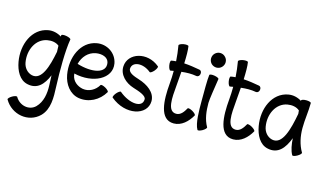

<svg xmlns="http://www.w3.org/2000/svg" viewBox="-119 -1188 3309 1943"><g transform="rotate(15 1535.0 -217.0)"><path d="M377 -542C376 -540 376 -536 376 -529C334 -555 286 -567 236 -558C74 -529 -2 -347 29 -172C45 -82 89 6 175 24C280 47 344 -21 387 -126C388 -89 390 -54 391 -24C395 63 381 154 320 215C258 276 154 254 108 175C104 167 80 172 56 186C32 200 16 218 20 225C99 363 283 395 392 287C471 207 467 86 462 -27C455 -193 456 -404 477 -525C478 -533 457 -544 429 -549C402 -554 378 -551 377 -542ZM195 -75C144 -87 108 -131 99 -184C77 -309 137 -437 254 -458C298 -466 345 -460 377 -433C378 -413 378 -392 379 -369C348 -210 301 -52 195 -75Z M980 -108C984 -116 968 -133 944 -147C919 -161 896 -166 892 -159C858 -100 793 -64 727 -75C668 -86 618 -126 608 -184C607 -190 606 -197 605 -203C810 -154 998 -251 971 -406C952 -510 851 -577 745 -558C583 -529 507 -347 538 -172C555 -76 616 8 709 25C818 44 924 -12 980 -108ZM763 -458C825 -469 891 -450 901 -394C920 -283 769 -257 612 -306C632 -383 685 -444 763 -458Z M1043 -68C1210 72 1429 18 1432 -133C1433 -226 1344 -286 1251 -315C1198 -332 1134 -353 1137 -398C1141 -473 1252 -486 1338 -414C1345 -409 1365 -422 1383 -443C1401 -465 1410 -487 1403 -492C1267 -607 1073 -545 1066 -402C1061 -314 1134 -245 1221 -218C1282 -199 1362 -173 1360 -134C1359 -42 1222 -51 1109 -146C1102 -151 1082 -138 1064 -117C1046 -95 1037 -73 1043 -68Z M1537 -483C1548 -485 1559 -487 1570 -489C1570 -444 1568 -400 1564 -355C1548 -175 1555 25 1706 25C1787 25 1851 -36 1892 -108C1896 -116 1880 -133 1856 -147C1832 -161 1808 -166 1804 -159C1781 -118 1752 -76 1706 -76C1609 -76 1624 -223 1635 -349C1639 -395 1643 -448 1647 -500C1700 -506 1753 -508 1806 -498C1822 -496 1837 -509 1840 -528C1844 -548 1834 -566 1819 -568C1764 -578 1708 -587 1653 -590C1656 -663 1656 -729 1649 -769C1648 -777 1624 -781 1596 -776C1569 -771 1548 -760 1549 -751C1558 -698 1565 -644 1568 -589C1551 -588 1535 -586 1519 -583C1511 -582 1507 -558 1512 -531C1517 -503 1528 -482 1537 -483Z M2055 -709C2055 -730 2047 -749 2032 -763C2018 -778 1999 -786 1978 -786C1958 -786 1939 -778 1924 -763C1910 -749 1902 -730 1902 -709C1902 -689 1910 -670 1924 -655C1939 -641 1958 -633 1978 -633C1999 -633 2018 -641 2032 -655C2047 -670 2055 -689 2055 -709ZM1928 -542C1921 -498 1921 -359 1921 -267C1921 -167 1921 -34 1956 25C1960 33 1983 28 2008 14C2032 0 2048 -18 2044 -25C2002 -98 1993 -183 1993 -267C1993 -304 2015 -439 2028 -525C2030 -534 2009 -544 1981 -549C1953 -554 1930 -550 1928 -542Z M2160 -483C2171 -485 2182 -487 2193 -489C2193 -444 2191 -400 2187 -355C2171 -175 2178 25 2329 25C2410 25 2474 -36 2515 -108C2519 -116 2503 -133 2479 -147C2455 -161 2431 -166 2427 -159C2404 -118 2375 -76 2329 -76C2232 -76 2247 -223 2258 -349C2262 -395 2266 -448 2270 -500C2323 -506 2376 -508 2429 -498C2445 -496 2460 -509 2463 -528C2467 -548 2457 -566 2442 -568C2387 -578 2331 -587 2276 -590C2279 -663 2279 -729 2272 -769C2271 -777 2247 -781 2219 -776C2192 -771 2171 -760 2172 -751C2181 -698 2188 -644 2191 -589C2174 -588 2158 -586 2142 -583C2134 -582 2130 -558 2135 -531C2140 -503 2151 -482 2160 -483Z M3038 -25C2995 -98 2978 -182 2978 -267C2978 -356 2994 -444 2994 -533C2994 -542 2971 -549 2943 -549C2915 -549 2892 -542 2892 -533V-529C2850 -555 2802 -567 2752 -558C2590 -529 2514 -347 2545 -172C2561 -82 2605 6 2691 24C2802 49 2867 -29 2910 -143C2914 -79 2924 -19 2949 25C2954 33 2977 28 3001 14C3026 0 3042 -18 3038 -25ZM2711 -75C2660 -87 2624 -131 2615 -184C2593 -309 2653 -437 2770 -458C2816 -466 2864 -459 2897 -430C2898 -418 2899 -407 2900 -395C2869 -227 2823 -50 2711 -75Z"/></g></svg>

Font: Nupuram Condensed Medium
Style: Regular
Weight: 500
Width: 3
Designer: Santhosh Thottingal (santhosh.thottingal@gmail.com)
Foundry: SMC
Version: Version 1.000